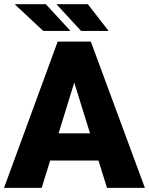

<svg xmlns="http://www.w3.org/2000/svg" viewBox="-21 -913 725 933"><path d="M457.5 -132.8H222.7L181.6 0H-1.5L259.3 -710.9H420.4L683.1 0H499ZM263.7 -265.1H416.5L339.8 -511.7ZM321.3 -762.7H189L50.3 -892.6H201.7ZM506.8 -762.7H373L253.4 -892.6H405.8Z"/></svg>

Font: Roboto Black
Style: Regular
Weight: 900
Designer: Google
Version: Version 2.134; 2016